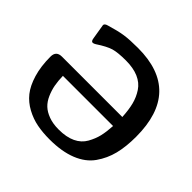

<svg xmlns="http://www.w3.org/2000/svg" viewBox="-179 -905 1115 1115"><g transform="rotate(45 379.0 -347.5)"><path d="M30 -322Q30 -369 77 -369H573Q570 -425 559.5 -466.5Q549 -508 525.5 -543.5Q502 -579 459.5 -597.5Q417 -616 356 -616Q290 -616 255.5 -606Q221 -596 165 -559Q154 -552 146 -552Q134 -552 131 -576Q116 -663 116 -667Q116 -680 140 -686Q203 -705 244.5 -711Q286 -717 354 -717Q711 -717 711 -344Q711 -263 695.5 -201Q680 -139 643 -86.5Q606 -34 536 -6Q466 22 366 22Q310 22 263 13Q216 4 171.5 -20Q127 -44 97 -81.5Q67 -119 48.5 -180.5Q30 -242 30 -322ZM160 -294Q161 -253 167 -220.5Q173 -188 187 -156Q201 -124 223 -103Q245 -82 280.5 -69Q316 -56 363 -56Q426 -56 468 -76Q510 -96 531 -133.5Q552 -171 560.5 -207Q569 -243 572 -294Z"/></g></svg>

Font: CMU Sans Serif
Style: Bold
Weight: 700
Version: Version 0.7.0